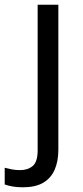

<svg xmlns="http://www.w3.org/2000/svg" viewBox="-75 -556 353 816"><path d="M22 240Q-3 240 -22 236.5Q-41 233 -55 228V157Q-40 161 -24 164Q-8 167 11 167Q43 167 64 149.5Q85 132 85 83V-536H173V80Q173 130 157 166Q141 202 108 221Q75 240 22 240Z"/></svg>

Font: Noto Sans Ambassadori
Style: Regular
Weight: 400
Designer: Monotype Design Team
Foundry: Monotype Imaging Inc.
Version: Version 2.013